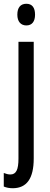

<svg xmlns="http://www.w3.org/2000/svg" viewBox="-33 -759 264 1019"><path d="M59 -681C59 -645 77 -624 107 -624C137 -624 153 -645 153 -681C153 -718 138 -739 107 -739C76 -739 59 -719 59 -681ZM36 240C108 239 146 190 146 82V-537H65V83C65 141 53 167 22 167C11 167 -1 164 -13 159V231C1 237 17 240 36 240Z"/></svg>

Font: Noto Sans Gurmukhi UI ExtraCondensed
Style: Regular
Weight: 400
Width: 2
Designer: Jelle Bosma - Monotype Design Team
Foundry: Monotype Imaging Inc.
Version: Version 2.004